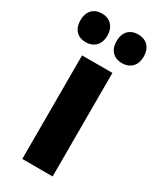

<svg xmlns="http://www.w3.org/2000/svg" viewBox="-233 -827 731 888"><g transform="rotate(30 132.0 -383.5)"><path d="M-37 -690C-37 -642 -9 -614 34 -614C79 -614 107 -644 107 -690C107 -737 79 -767 34 -767C-9 -767 -37 -739 -37 -690ZM156 -690C156 -643 183 -614 228 -614C274 -614 301 -644 301 -690C301 -737 274 -767 228 -767C184 -767 156 -739 156 -690ZM213 0V-553H51V0Z"/></g></svg>

Font: Noto Sans Georgian ExtraCondensed Black
Style: Regular
Weight: 900
Width: 2
Designer: Monotype Design Team, Akaki Razmadze
Foundry: Google LLC
Version: Version 2.005